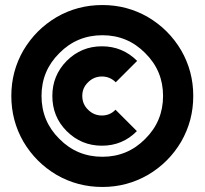

<svg xmlns="http://www.w3.org/2000/svg" viewBox="-20 -732 813 763"><path d="M387 -712Q288 -712 205 -664Q163 -639 130.5 -606.5Q98 -574 73 -532Q25 -449 25 -351Q25 -252 73 -169Q122 -86 205 -37Q288 11 387 11Q436 11 481 -1Q526 -13 568 -37Q651 -86 700 -169Q724 -211 736 -256Q748 -301 748 -351Q748 -449 700 -532Q651 -615 568 -664Q485 -712 387 -712ZM387 -592Q487 -592 557 -521Q628 -451 628 -351Q628 -250 557 -180Q487 -109 387 -109Q286 -109 216 -180Q145 -250 145 -351Q145 -451 216 -521Q286 -592 387 -592ZM385 -548Q303 -548 245 -490Q188 -432 188 -351Q188 -310 202 -275Q216 -240 245 -211Q303 -153 385 -153Q467 -153 524 -211L439 -296Q417 -273 385 -273Q353 -273 330 -296Q307 -318 307 -351Q307 -383 330 -405Q353 -428 385 -428Q417 -428 440 -405L525 -490Q467 -548 385 -548Z"/></svg>

Font: Unageo
Style: Black
Weight: 900
Designer: Richard Sepsi
Foundry: Richard Sepsi
Version: Version 2.000